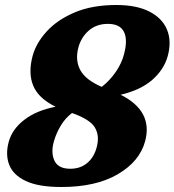

<svg xmlns="http://www.w3.org/2000/svg" viewBox="-20 -734 698 768"><path d="M226 14Q134 14 83.2 -10Q32.5 -34 16.8 -75Q1 -116 15 -167Q29 -218 77.8 -255.2Q126.5 -292.5 202.5 -307Q134 -340.5 113 -391Q92 -441.5 110.5 -510.5Q124.5 -562 167 -608.5Q209.5 -655 279.2 -684.5Q349 -714 445 -714Q526.5 -714 578 -687.5Q629.5 -661 648.2 -615Q667 -569 651 -510Q636 -455.5 589 -414.5Q542 -373.5 462.5 -355Q593 -290 560.5 -169Q538.5 -88 451 -37Q363.5 14 226 14ZM293.5 -544Q280 -493.5 301 -454Q322 -414.5 387 -386.5Q419 -411.5 443 -446.2Q467 -481 476.5 -518.5Q491.5 -576 475.5 -607.2Q459.5 -638.5 411.5 -638.5Q366 -638.5 335.2 -611.8Q304.5 -585 293.5 -544ZM195 -166.5Q183 -122 198.2 -90.5Q213.5 -59 261 -59Q302 -59 329.5 -82.5Q357 -106 367 -146Q379 -190.5 359.8 -223.5Q340.5 -256.5 268 -282Q241 -261.5 222.8 -231Q204.5 -200.5 195 -166.5Z"/></svg>

Font: Fraunces 72pt S100
Style: Bold Italic
Weight: 700
Italic angle: -16°
Version: Version 1.000; ttfautohint (v1.8.3)